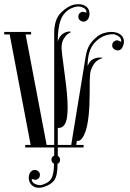

<svg xmlns="http://www.w3.org/2000/svg" viewBox="-20 -702 620 914"><path d="M238 39V0H100V-12H126L26 -538H0V-550H128V-538H102L202 -12H238V-545Q238 -610 271 -642.5Q304 -675 338 -681Q343 -682 354 -682Q377 -682 391.5 -670Q406 -658 406 -637Q406 -619 397.5 -609Q389 -599 378 -599Q368 -599 360.5 -605.5Q353 -612 353 -621Q353 -634 360 -640Q367 -646 375 -646L392 -642Q392 -657 379 -664Q366 -671 353 -671H347Q302 -663 278.5 -626.5Q255 -590 255 -502L256 -508Q258 -513 262 -521.5Q266 -530 273 -536Q291 -552 311 -552Q314 -552 318 -550L316 -548Q313 -547 309 -544.5Q305 -542 300.5 -538.5Q296 -535 291 -528.5Q286 -522 282 -515Q278 -508 275.5 -497.5Q273 -487 273 -475Q273 -457 287.5 -352Q302 -247 302 -192Q302 -166 299 -143Q291 -93 259 -93H255V-12H319L388 -434Q395 -479 420.5 -507Q446 -535 468.5 -542.5Q491 -550 510 -550Q537 -550 553.5 -537.5Q570 -525 570 -504Q570 -496 567 -487Q559 -462 540 -462Q530 -462 522 -469Q514 -476 514 -485Q514 -497 521.5 -503.5Q529 -510 536 -510Q541 -510 546 -508Q551 -506 554 -504L557 -502V-507Q557 -522 542.5 -530.5Q528 -539 518 -539Q470 -539 433.5 -502Q397 -465 397 -388L400 -394Q402 -399 407.5 -407Q413 -415 421 -419Q436 -428 455 -428Q468 -428 468 -425L464 -424Q460 -423 453 -419.5Q446 -416 439 -410.5Q432 -405 424.5 -393Q417 -381 412 -366Q407 -351 407 -289V-265Q407 -134 387 -76Q371 -31 350 -31L346 -32L343 -12H378V0H255V40Q266 46 266 59Q266 73 254 78Q254 135 238 156.5Q222 178 185 189Q174 192 165 192Q144 192 130.5 178.5Q117 165 117 145Q117 127 125.5 117Q134 107 145 107Q155 107 162.5 113.5Q170 120 170 129Q170 142 163 148Q156 154 148 154L131 150Q131 165 144 172Q157 179 170 179H176Q209 171 223 150Q237 129 237 77Q225 72 225 58Q225 44 238 39Z"/></svg>

Font: Pomorsky Unicode
Style: Medium
Weight: 500
Version: 1.1